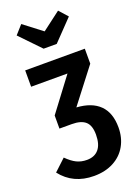

<svg xmlns="http://www.w3.org/2000/svg" viewBox="-199 -878 837 1171"><g transform="rotate(-20 220.0 -292.5)"><path d="M440 -9Q440 57 411 109Q382 161 327.5 190Q273 219 200 219Q65 219 -12 120L63 50Q96 83 125.5 97.5Q155 112 192 112Q242 112 269 80Q296 48 296 -15Q296 -74 267.5 -99.5Q239 -125 179 -125H99V-210L260 -424H24V-530H411V-433L240 -211Q338 -205 389 -154.5Q440 -104 440 -9ZM387 -748 260 -616H175L48 -748L98 -804L217 -713L337 -804Z"/></g></svg>

Font: Fira Sans Condensed SemiBold
Style: Regular
Weight: 600
Width: 3
Designer: bBox Type GmbH & Carrois Corporate GbR & Edenspiekermann AG
Foundry: bBox Type GmbH & Carrois Corporate GbR & Edenspiekermann AG
Version: Version 4.301